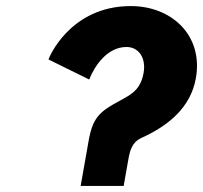

<svg xmlns="http://www.w3.org/2000/svg" viewBox="-20 -606 662 626"><path d="M270.8 -346.7C288.2 -391 329.6 -452.8 392.5 -452.8C431.7 -452.8 456.9 -417.8 448.2 -368.4C435.3 -295.3 386.3 -292.2 327.4 -252C283.9 -222.2 275.7 -185.1 267.7 -139.8L243 0.2H383.2L397.6 -81.3C403.3 -113.7 409 -141.2 440.5 -156C529.2 -196.2 601.7 -255.2 618.7 -351.4C643.1 -490 540.4 -586.2 406.4 -586.2C207.3 -586.2 139 -416.7 138.2 -412.1Z"/></svg>

Font: Hussar Wysoki
Style: Obl
Weight: 700
Foundry: Cannot Into Space Fonts
Version: Version 0.92